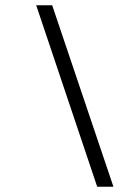

<svg xmlns="http://www.w3.org/2000/svg" viewBox="-20 -713 532 733"><path d="M179.2 -692.9H118.2L351.1 0H413.1Z"/></svg>

Font: Comic Neue Angular
Style: Italic
Weight: 400
Italic angle: -12°
Designer: Craig Rozynski
Foundry: Craig Rozynski
Version: Version 2.003